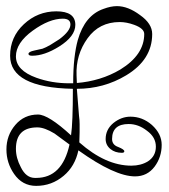

<svg xmlns="http://www.w3.org/2000/svg" viewBox="-20 -542 553 627"><path d="M98 65Q53 65 26 26Q1 -10 1 -54Q1 -100 30 -134Q59 -168 104 -168Q138 -168 212 -100Q218 -141 218 -252Q13 -256 13 -360Q13 -421 58 -463Q103 -505 164 -505Q226 -505 226 -461Q226 -423 173 -390Q125 -360 85 -360Q73 -360 73 -366Q73 -373 92 -377L119 -383Q132 -388 145.5 -396Q159 -404 174 -414Q210 -441 210 -462Q210 -481 185 -481Q141 -481 87 -442Q32 -402 32 -358Q32 -312 99 -288Q149 -270 206 -270H219Q219 -316 223 -351Q227 -386 234 -411Q257 -492 318 -513Q342 -522 362 -522Q398 -522 437 -493Q477 -465 477 -431Q477 -347 392 -296Q319 -252 231 -252L238 -164Q240 -150 240 -136.5Q240 -123 240 -110Q240 -101 239.5 -93Q239 -85 239 -77Q325 -1 409 -1Q440 -1 463 -15Q489 -32 489 -63Q489 -94 460 -115Q432 -137 400 -137Q346 -137 346 -88Q346 -69 366 -62Q386 -54 386 -48Q386 -43 378 -43Q356 -43 341 -55Q325 -68 325 -88Q325 -119 350 -140Q376 -161 406 -161Q445 -161 476 -134Q508 -105 508 -69Q508 -29 485 2Q461 34 421 34Q355 34 236 -51Q225 1 188 32Q149 65 98 65ZM231 -271Q269 -274 305 -285Q341 -296 373 -315Q451 -363 451 -431Q451 -449 418 -461Q393 -470 371 -470Q304 -470 266 -417Q227 -363 230 -295ZM94 39H98Q183 39 207 -70L158 -106Q125 -126 102 -126Q32 -126 32 -56Q32 -26 48 4Q65 39 94 39Z"/></svg>

Font: Ole
Style: Regular
Weight: 400
Designer: Robert E. Leuschke
Foundry: Robert E. Leuschke
Version: Version 1.010; ttfautohint (v1.8.3)